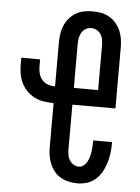

<svg xmlns="http://www.w3.org/2000/svg" viewBox="-53 -785 607 835"><g transform="rotate(5 250.0 -367.5)"><path d="M316 8Q298 8 279.5 4Q261 0 244.5 -9Q228 -18 216 -32.5Q204 -47 196.5 -64.5Q189 -82 186 -100.5Q183 -119 183 -138V-331H178Q158 -331 137.5 -334.5Q117 -338 98.5 -347.5Q80 -357 65.5 -372Q51 -387 42 -405.5Q33 -424 29.5 -444Q26 -464 26 -485V-515H108V-485Q108 -470 111.5 -455Q115 -440 124.5 -428Q134 -416 148.5 -410Q163 -404 178 -404H183V-597Q183 -616 186 -635Q189 -654 196.5 -671Q204 -688 216.5 -702.5Q229 -717 245.5 -726.5Q262 -736 280.5 -739.5Q299 -743 318 -743Q337 -743 355.5 -739.5Q374 -736 390.5 -726.5Q407 -717 419.5 -702.5Q432 -688 439.5 -671Q447 -654 450 -635Q453 -616 453 -597V-331H265V-138Q265 -125 267 -112.5Q269 -100 275.5 -89Q282 -78 293 -71.5Q304 -65 316 -65Q328 -65 337 -72Q346 -79 351.5 -89Q357 -99 360.5 -110Q364 -121 365.5 -132.5Q367 -144 368 -155Q369 -166 369 -178V-184H451V-174Q451 -153 448 -132Q445 -111 438.5 -90.5Q432 -70 421.5 -51.5Q411 -33 395 -19Q379 -5 358.5 1.5Q338 8 316 8ZM371 -404V-597Q371 -610 369 -623Q367 -636 360.5 -646.5Q354 -657 342.5 -663.5Q331 -670 318 -670Q305 -670 294 -663.5Q283 -657 276.5 -646.5Q270 -636 267.5 -623Q265 -610 265 -597V-404Z"/></g></svg>

Font: Iosevka Medium
Style: Regular
Weight: 500
Monospace: yes
Designer: Belleve Invis
Foundry: Belleve Invis
Version: Version 32.5.0; ttfautohint (v1.8.4)